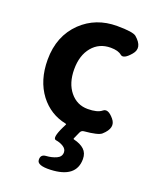

<svg xmlns="http://www.w3.org/2000/svg" viewBox="-153 -664 833 1020"><g transform="rotate(20 263.5 -154.5)"><path d="M258 265Q183 268 182 237Q180 206 211.5 204Q243 202 268.5 190.5Q294 179 294 154Q294 135 275 123Q256 111 232 107.5Q208 104 244 30L253 12Q255 8 250 7Q160 -11 103 -85Q44 -163 44 -280Q44 -414 130 -497Q211 -574 330 -574Q420 -574 439 -558Q496 -509 458 -465Q420 -420 400 -437Q380 -454 338 -454Q273 -454 233.5 -406.5Q194 -359 194 -280.5Q194 -202 233 -154Q272 -106 333 -106Q388 -106 412 -126Q436 -146 472 -103Q508 -61 452 -11Q434 5 356 12Q341 13 335 27L318 65Q316 70 321 71Q359 80 380 99.5Q401 119 401 153Q401 259 258 265Z"/></g></svg>

Font: Resource Han Rounded KR
Style: Bold
Weight: 700
Designer: Cyano Hao (round all glyphs); Ryoko NISHIZUKA 西塚涼子 (kana, bopomofo & ideographs); Paul D. Hunt (Latin, Greek & Cyrillic)
Foundry: Cyano Hao
Version: 0.990